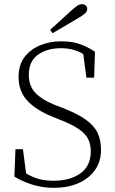

<svg xmlns="http://www.w3.org/2000/svg" viewBox="-20 -886 553 920"><path d="M239 14Q181 14 131 -2.5Q81 -19 49 -40L54 -171H90L105 -55Q137 -36 167.5 -28Q198 -20 238 -20Q316 -20 365.5 -55.5Q415 -91 415 -161Q415 -196 401.5 -221.5Q388 -247 356 -268.5Q324 -290 268 -312L231 -327Q152 -359 110.5 -404Q69 -449 69 -517Q69 -575 97.5 -612.5Q126 -650 172.5 -669Q219 -688 273 -688Q326 -688 363.5 -674.5Q401 -661 435 -638L431 -514H394L379 -627Q333 -655 272 -655Q205 -655 161.5 -623.5Q118 -592 118 -527Q118 -473 150.5 -440Q183 -407 241 -384L280 -369Q352 -341 392 -312Q432 -283 448 -248.5Q464 -214 464 -168Q464 -112 435 -71Q406 -30 355 -8Q304 14 239 14ZM220 -743Q246 -766 271 -789Q296 -812 319 -833Q340 -852 351 -859Q362 -866 372 -866Q383 -866 390.5 -860Q398 -854 398 -843Q398 -832 387.5 -822Q377 -812 351 -797Q322 -780 292 -762Q262 -744 232 -727Z"/></svg>

Font: Source Serif Pro Light
Style: Regular
Weight: 300
Designer: Frank Grießhammer
Foundry: Adobe Systems Incorporated
Version: Version 3.001;hotconv 1.0.111;makeotfexe 2.5.65597